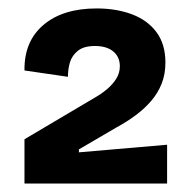

<svg xmlns="http://www.w3.org/2000/svg" viewBox="-20 -705 456 455"><path d="M38 -270V-375L207 -475Q221 -483 234 -494Q247 -505 255.5 -518.5Q264 -532 264 -548Q264 -570 248.5 -583Q233 -596 205 -596Q179 -596 165 -585Q151 -574 146 -558Q141 -542 141 -523L38 -538Q37 -607 83 -646Q129 -685 209 -685Q256 -685 293 -671Q330 -657 351 -628.5Q372 -600 372 -557Q372 -529 363 -506.5Q354 -484 338 -465.5Q322 -447 301 -431.5Q280 -416 256 -403L167 -351V-344L376 -362V-270Z"/></svg>

Font: Bricolage Grotesque 24pt SemiBold
Style: Regular
Weight: 600
Designer: Mathieu Triay
Foundry: Atelier Triay
Version: Version 1.001;gftools[0.9.33.dev8+g029e19f]